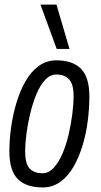

<svg xmlns="http://www.w3.org/2000/svg" viewBox="-20 -810 441 840"><path d="M167 10Q94 10 57.5 -27Q21 -64 21 -148Q21 -197 28.5 -252Q36 -307 51.5 -359Q67 -411 91 -453.5Q115 -496 149 -521Q183 -546 227 -546Q298 -546 334.5 -509Q371 -472 371 -388Q371 -337 364 -281.5Q357 -226 341.5 -174.5Q326 -123 302 -81Q278 -39 244 -14.5Q210 10 167 10ZM166 -52Q193 -52 215 -76Q237 -100 253.5 -138.5Q270 -177 280.5 -222.5Q291 -268 296.5 -312Q302 -356 302 -390Q302 -442 282 -463Q262 -484 227 -484Q199 -484 177 -460Q155 -436 139 -397Q123 -358 112 -312.5Q101 -267 95.5 -223.5Q90 -180 90 -148Q90 -94 109.5 -73Q129 -52 166 -52ZM228 -596 157 -790H227L284 -596Z"/></svg>

Font: Georama SemiCondensed
Style: Italic
Weight: 400
Width: 4
Italic angle: -9°
Designer: Jean-Baptiste Levee
Foundry: Production Type
Version: Version 1.000